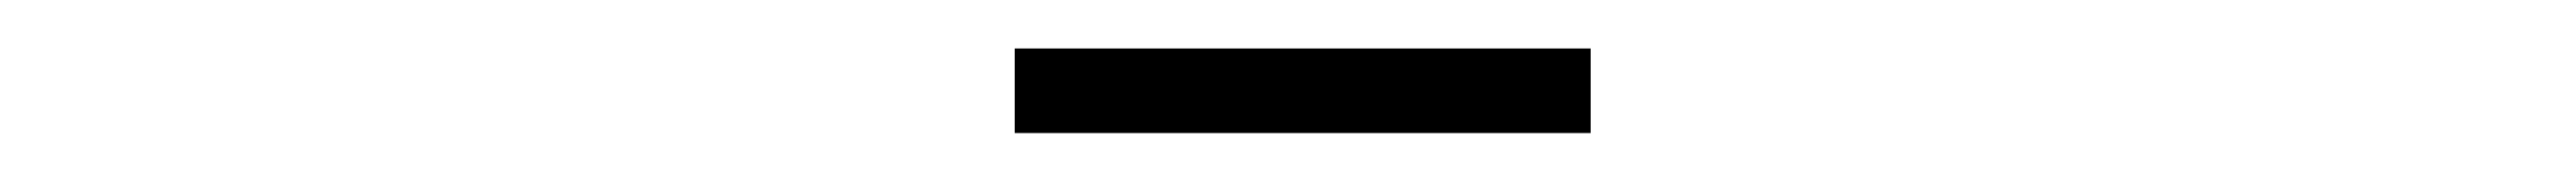

<svg xmlns="http://www.w3.org/2000/svg" viewBox="-20 -544 1040 74"><path d="M389.6 -490.2V-524.4H622.1V-490.2Z"/></svg>

Font: Gen Shin Gothic Monospace ExtraLight
Style: Regular
Weight: 200
Designer: [Source Han Sans]
Ryoko NISHIZUKA  (kana & ideographs); Paul D. Hunt (Latin, Greek & Cyrillic); Wenlong ZHANG  (bopomofo
Version: Version 1.002.20150607